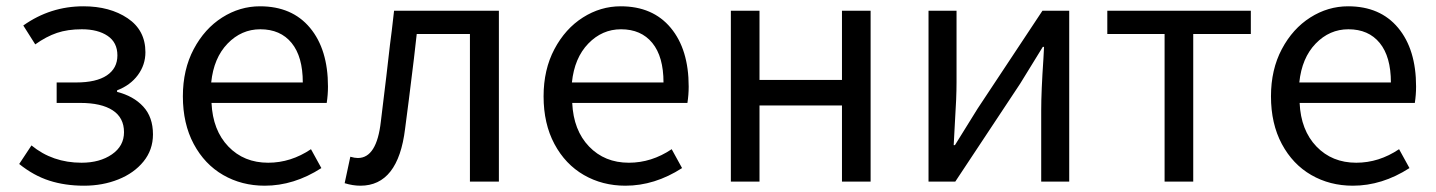

<svg xmlns="http://www.w3.org/2000/svg" viewBox="-20 -577 4561 610"><path d="M41 -56 80 -115Q147 -60 239 -60Q297 -60 335.5 -86.5Q374 -113 374 -157Q374 -203 338 -226.5Q302 -250 235 -250H160V-315H222Q286 -315 319.5 -337.5Q353 -360 353 -401Q353 -442 322 -463Q291 -484 240 -484Q195 -484 161 -472.5Q127 -461 92 -436L54 -496Q140 -557 245 -557Q329 -557 385.5 -519Q442 -481 442 -411Q442 -371 418 -338.5Q394 -306 352 -290V-285Q404 -272 435 -238.5Q466 -205 466 -150Q466 -101 436 -64Q406 -27 356 -7Q306 13 247 13Q187 13 137 -3Q87 -19 41 -56Z M561 -271Q561 -356 595.5 -421Q630 -486 686 -521.5Q742 -557 806 -557Q908 -557 965 -488.5Q1022 -420 1022 -302Q1022 -276 1018 -250H652Q656 -163 705.5 -111.5Q755 -60 832 -60Q904 -60 968 -103L1001 -43Q914 13 821 13Q748 13 689 -21Q630 -55 595.5 -119.5Q561 -184 561 -271ZM807 -484Q747 -484 703 -438.5Q659 -393 651 -315H942Q942 -397 906.5 -440.5Q871 -484 807 -484Z M1075 5 1093 -79Q1107 -75 1117 -75Q1177 -75 1190 -191Q1210 -353 1219 -435Q1224 -471 1232 -543H1565V0H1473V-469H1304L1295 -390Q1277 -242 1267 -168Q1245 13 1125 13Q1101 13 1075 5Z M1707 -271Q1707 -356 1741.5 -421Q1776 -486 1832 -521.5Q1888 -557 1952 -557Q2054 -557 2111 -488.5Q2168 -420 2168 -302Q2168 -276 2164 -250H1798Q1802 -163 1851.5 -111.5Q1901 -60 1978 -60Q2050 -60 2114 -103L2147 -43Q2060 13 1967 13Q1894 13 1835 -21Q1776 -55 1741.5 -119.5Q1707 -184 1707 -271ZM1953 -484Q1893 -484 1849 -438.5Q1805 -393 1797 -315H2088Q2088 -397 2052.5 -440.5Q2017 -484 1953 -484Z M2302 -543H2393V-323H2655V-543H2746V0H2655V-242H2393V0H2302Z M3019 -543V-316Q3019 -266 3014 -191L3010 -116H3014L3086 -232L3292 -543H3377V0H3288V-227Q3288 -287 3295 -390L3297 -428H3293L3221 -311L3015 0H2930V-543Z M3680 -469H3498V-543H3954V-469H3771V0H3680Z M4018 -271Q4018 -356 4052.5 -421Q4087 -486 4143 -521.5Q4199 -557 4263 -557Q4365 -557 4422 -488.5Q4479 -420 4479 -302Q4479 -276 4475 -250H4109Q4113 -163 4162.5 -111.5Q4212 -60 4289 -60Q4361 -60 4425 -103L4458 -43Q4371 13 4278 13Q4205 13 4146 -21Q4087 -55 4052.5 -119.5Q4018 -184 4018 -271ZM4264 -484Q4204 -484 4160 -438.5Q4116 -393 4108 -315H4399Q4399 -397 4363.5 -440.5Q4328 -484 4264 -484Z"/></svg>

Font: Noto Sans SC
Style: Regular
Weight: 400
Designer: Ryoko NISHIZUKA ____ (kana & ideographs); Paul D. Hunt (Latin, Greek & Cyrillic); Wenlong ZHANG ___ (bopomofo); Sandoll 
Foundry: Adobe Systems Incorporated
Version: Version 1.004